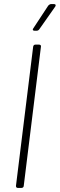

<svg xmlns="http://www.w3.org/2000/svg" viewBox="-20 -918 292 938"><path d="M58 -10 142 -690Q144 -700 153 -700H171Q176 -700 178.5 -697Q181 -694 180 -690L96 -10Q96 -6 93 -3Q90 0 85 0H67Q58 0 58 -10ZM143 -780 216 -891Q223 -898 229 -898H244Q250 -898 251.5 -894.5Q253 -891 250 -886L172 -775Q167 -768 160 -768H148Q142 -768 140.5 -771.5Q139 -775 143 -780Z"/></svg>

Font: Barlow Semi Condensed ExLight
Style: Italic
Weight: 275
Width: 4
Italic angle: -7°
Designer: Jeremy Tribby
Foundry: Tribby Type
Version: Version 1.408